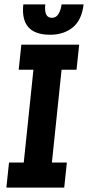

<svg xmlns="http://www.w3.org/2000/svg" viewBox="-20 -853 400 873"><path d="M260 -833H360Q352 -762 311 -728.5Q270 -695 208 -695Q71 -695 86 -833H186Q179 -772 216 -772Q236 -772 246.5 -790.5Q257 -809 260 -833ZM21 -114H88L132 -536H65L77 -650H340L328 -536H260L216 -114H284L272 0H9Z"/></svg>

Font: Zilla Slab
Style: Bold Italic
Weight: 700
Italic angle: -6°
Designer: Typotheque.com
Foundry: Typotheque type foundry
Version: Version 1.1; 2017; ttfautohint (v1.6)